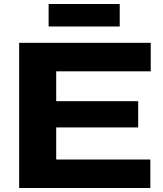

<svg xmlns="http://www.w3.org/2000/svg" viewBox="-20 -944 818 964"><path d="M224.1 -811V-923.8H581.1V-811ZM76.2 0V-729H736.8V-585.9H262.2V-436H673.8V-304.2H262.2V-143.1H734.9V0Z"/></svg>

Font: Hubot Sans Expanded
Style: Bold
Weight: 700
Width: 7
Designer: Deni Anggara
Foundry: GitHub
Version: Version 1.001;gftools[0.9.31]